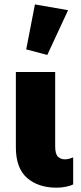

<svg xmlns="http://www.w3.org/2000/svg" viewBox="-20 -846 373 880"><path d="M239.3 14.2Q263.2 14.2 284.2 9.5Q305.2 4.9 315.4 -1V-124.5Q307.1 -121.1 297.1 -118.4Q287.1 -115.7 277.3 -115.7Q258.3 -115.7 245.6 -127.9Q232.9 -140.1 232.9 -175.8V-516.1H52.7V-170.9Q52.7 -75.2 104 -30.5Q155.3 14.2 239.3 14.2ZM196.8 -594.2 292 -799.3 140.1 -825.7 100.1 -619.6Z"/></svg>

Font: Roboto Flex
Style: wght 900 wdth 100 opsz 14.0 GRAD 0.00 slnt 0.00 XTRA 468 XOPQ 96 YOPQ 79 YTLC 514 YTUC 712 YTAS 750 YTDE -203.00 YTFI 738
Weight: 900
Designer: Berlow after Robertson
Foundry: Google
Version: Version 3.100